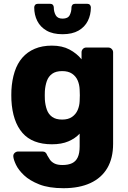

<svg xmlns="http://www.w3.org/2000/svg" viewBox="-20 -770 674 1010"><path d="M314 220Q237 220 186.5 200Q136 180 106.5 152Q77 124 64 96.5Q51 69 50 53Q49 42 57 34.5Q65 27 76 27H203Q213 27 219 32Q225 37 229 48Q235 59 243 70.5Q251 82 266.5 90Q282 98 309 98Q339 98 359 88.5Q379 79 389 57.5Q399 36 399 0V-67Q376 -42 340 -26.5Q304 -11 253 -11Q202 -11 163 -26Q124 -41 98 -71Q72 -101 57.5 -144Q43 -187 40 -243Q39 -269 40 -296Q43 -349 57 -392.5Q71 -436 97.5 -466.5Q124 -497 163 -513.5Q202 -530 253 -530Q307 -530 345.5 -509.5Q384 -489 409 -458V-495Q409 -505 416 -512.5Q423 -520 434 -520H549Q560 -520 567.5 -512.5Q575 -505 575 -495V-14Q575 62 544.5 114Q514 166 455.5 193Q397 220 314 220ZM307 -141Q339 -141 359 -155Q379 -169 388.5 -191Q398 -213 399 -238Q400 -249 400 -269Q400 -289 399 -299Q398 -325 388.5 -347Q379 -369 359 -382.5Q339 -396 307 -396Q274 -396 254.5 -382Q235 -368 226.5 -344Q218 -320 216 -291Q215 -269 216 -246Q218 -217 226.5 -193Q235 -169 254.5 -155Q274 -141 307 -141ZM309 -590Q258 -590 225 -609Q192 -628 176 -660Q160 -692 160 -731Q160 -739 165 -744.5Q170 -750 179 -750H244Q253 -750 258 -744.5Q263 -739 263 -731Q263 -708 273 -690Q283 -672 309 -672Q337 -672 346.5 -690Q356 -708 356 -731Q356 -739 361 -744.5Q366 -750 375 -750H439Q448 -750 453 -744.5Q458 -739 458 -731Q458 -692 442 -660Q426 -628 393 -609Q360 -590 309 -590Z"/></svg>

Font: DVN-Rubik
Style: Bold
Weight: 700
Designer: Hubert and Fischer
Foundry: Hubert & Fischer
Version: Version 2.102